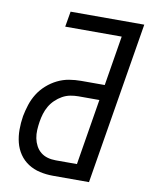

<svg xmlns="http://www.w3.org/2000/svg" viewBox="-83 -796 667 857"><g transform="rotate(10 250.5 -367.5)"><path d="M217 0Q186 0 157 -6.5Q128 -13 104 -28.5Q80 -44 64 -67.5Q48 -91 41 -119Q34 -147 34 -177.5Q34 -208 39 -239Q44 -265 52.5 -291.5Q61 -318 76 -342Q91 -366 113 -385.5Q135 -405 160.5 -417.5Q186 -430 213 -434.5Q240 -439 267 -439H374L411 -665H155L167 -735H501L380 0ZM217 -70H313L362 -369H267Q249 -369 230.5 -365.5Q212 -362 195 -352.5Q178 -343 163.5 -329Q149 -315 139.5 -298.5Q130 -282 124.5 -264Q119 -246 116 -227Q113 -208 112 -189Q111 -170 114.5 -152Q118 -134 126.5 -118Q135 -102 148.5 -91Q162 -80 179.5 -75Q197 -70 217 -70Z"/></g></svg>

Font: Iosevka SS04 Oblique
Style: Regular
Weight: 400
Italic angle: -9°
Monospace: yes
Designer: Belleve Invis
Foundry: Belleve Invis
Version: Version 19.0.0; ttfautohint (v1.8.4)